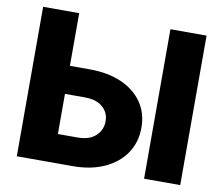

<svg xmlns="http://www.w3.org/2000/svg" viewBox="-79 -823 1067 920"><g transform="rotate(10 454.0 -363.5)"><path d="M234 -470.9H330.3Q419.4 -470.9 485.1 -442.1Q550.8 -413.4 586.8 -361.2Q622.9 -308.9 622.9 -238.3Q622.9 -167.6 586.8 -114Q550.8 -60.4 485.1 -30.2Q419.4 0 330.3 0H58.6V-727.3H234ZM234 -334.5V-139.2H330.3Q387.8 -139.2 418.3 -168.5Q448.9 -197.8 448.5 -239.7Q448.9 -279.8 418.3 -307.2Q387.8 -334.5 330.3 -334.5ZM853.7 -727.3V0H677.9V-727.3Z"/></g></svg>

Font: Inter UI Extra Bold
Style: Regular
Weight: 800
Designer: Rasmus Andersson
Foundry: rsms
Version: 3.2;8d6f07862